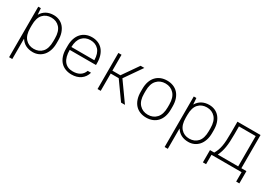

<svg xmlns="http://www.w3.org/2000/svg" viewBox="16 -1305 3244 2304"><g transform="rotate(30 1637.5 -153.0)"><path d="M95 -500H131L137 -415H139Q166 -460 209 -483Q252 -506 309 -506Q351 -506 387 -490.5Q423 -475 449 -445Q475 -415 490 -371Q505 -327 505 -270V-230Q505 -174 490 -130Q475 -86 448.5 -56Q422 -26 386 -10Q350 6 309 6Q196 6 141 -80H139V200H95ZM299 -34Q371 -34 415 -82Q459 -130 459 -230V-270Q459 -368 414.5 -417Q370 -466 299 -466Q227 -466 183 -418Q139 -370 139 -270V-230Q139 -132 183.5 -83Q228 -34 299 -34Z M845 6Q798 6 759 -9.5Q720 -25 692.5 -55Q665 -85 650 -129Q635 -173 635 -230V-270Q635 -327 650 -371Q665 -415 692.5 -445Q720 -475 757.5 -490.5Q795 -506 840 -506Q885 -506 923 -490.5Q961 -475 988 -444.5Q1015 -414 1030 -369Q1045 -324 1045 -265V-240H681Q681 -140 721.5 -87Q762 -34 840 -34Q900 -34 938.5 -58.5Q977 -83 994 -130H1040Q1021 -65 970.5 -29.5Q920 6 845 6ZM840 -466Q770 -466 726.5 -419Q683 -372 681 -280H999Q997 -374 954 -420Q911 -466 840 -466Z M1205 -500H1249V-280H1360L1513 -500H1565L1399 -261L1585 0H1531L1360 -240H1249V0H1205Z M1880 6Q1833 6 1794 -9.5Q1755 -25 1727.5 -55Q1700 -85 1685 -129Q1670 -173 1670 -230V-270Q1670 -327 1685 -371Q1700 -415 1728 -445Q1756 -475 1794.5 -490.5Q1833 -506 1880 -506Q1927 -506 1966 -490.5Q2005 -475 2032.5 -445Q2060 -415 2075 -371Q2090 -327 2090 -270V-230Q2090 -173 2075 -129Q2060 -85 2032 -55Q2004 -25 1965.5 -9.5Q1927 6 1880 6ZM1880 -34Q1953 -34 1998.5 -83.5Q2044 -133 2044 -230V-270Q2044 -367 1998 -416.5Q1952 -466 1880 -466Q1807 -466 1761.5 -416.5Q1716 -367 1716 -270V-230Q1716 -133 1762 -83.5Q1808 -34 1880 -34Z M2250 -500H2286L2292 -415H2294Q2321 -460 2364 -483Q2407 -506 2464 -506Q2506 -506 2542 -490.5Q2578 -475 2604 -445Q2630 -415 2645 -371Q2660 -327 2660 -270V-230Q2660 -174 2645 -130Q2630 -86 2603.5 -56Q2577 -26 2541 -10Q2505 6 2464 6Q2351 6 2296 -80H2294V200H2250ZM2454 -34Q2526 -34 2570 -82Q2614 -130 2614 -230V-270Q2614 -368 2569.5 -417Q2525 -466 2454 -466Q2382 -466 2338 -418Q2294 -370 2294 -270V-230Q2294 -132 2338.5 -83Q2383 -34 2454 -34Z M2740 -40H2799Q2815 -67 2826 -96Q2837 -125 2843.5 -160.5Q2850 -196 2852.5 -242Q2855 -288 2855 -350V-500H3175V-40H3245V130H3201V0H2784V130H2740ZM3131 -40V-460H2899V-350Q2899 -293 2896.5 -249Q2894 -205 2888 -169Q2882 -133 2872.5 -102.5Q2863 -72 2849 -42V-40Z"/></g></svg>

Font: PT Root UI Light
Style: Regular
Weight: 300
Designer: Vitaly Kuzmin
Foundry: ParaType Ltd.
Version: Version 2.000G